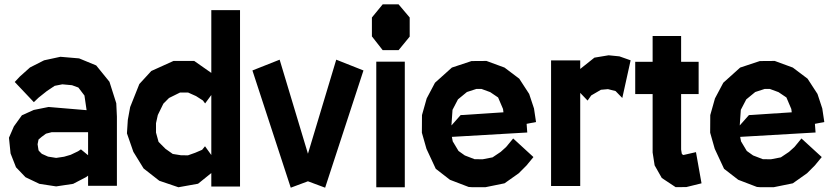

<svg xmlns="http://www.w3.org/2000/svg" viewBox="-20 -850 3809 878"><path d="M480.5 -476.1 511.7 -377.9 514.6 -316.9V-0.5H382.8V-46.9L373.5 -40L314.5 -9.3L236.8 2.4L160.2 -9.3L96.7 -39.6L53.2 -85L28.3 -148.4L21 -220.2L43.5 -272L80.1 -322.8L134.3 -347.2L202.1 -360.8L376 -346.2L366.2 -413.1L338.4 -449.7L309.1 -460.4L265.1 -464.4L230 -457.5L194.3 -433.6L156.2 -403.3L134.8 -382.8L47.4 -475.1L70.8 -500L117.2 -541.5L181.6 -574.2L256.3 -590.3L341.8 -583L419.9 -550.8ZM336.9 -158.2 350.1 -167 382.8 -140.1V-245.6H216.8L190.4 -238.8L170.4 -224.1L156.2 -211.9L151.9 -190.4L156.2 -162.6L161.1 -156.7L171.4 -146.5L199.7 -133.8L236.8 -127.9L272.9 -133.3L303.2 -142.1Z M946.3 -516.6V-803.7H1077.6V2.9H946.3V-58.6L885.7 -9.8L795.9 6.3L708.5 -23.4L636.7 -79.6L589.8 -155.8L560.5 -240.2L564.5 -301.8L575.2 -360.4L617.2 -465.8L671.9 -525.4L773.4 -571.3H868.2ZM904.3 -165 917.5 -181.2 946.3 -141.1V-415.5L918 -377L907.7 -390.6L876.5 -410.6L840.3 -426.8H803.2L752.9 -401.9L727.1 -376L701.7 -324.2L693.4 -286.6V-243.7L705.1 -201.2L736.8 -169.4L770 -146L807.1 -140.1L839.4 -139.6L872.6 -151.4Z M1517.6 -577.1 1642.1 -527.8 1466.8 8.3 1388.2 -21 1309.6 8.3 1134.3 -527.8 1258.8 -577.1 1388.2 -147Z M1831.1 6.3H1700.7V-567.9H1831.1ZM1853.5 -682.6 1802.7 -620.6H1730L1680.7 -683.6V-770L1730 -830.1H1802.7L1853.5 -770Z M2269.5 -155.3 2294.4 -177.7 2326.7 -216.8 2419.4 -131.8 2387.7 -93.3 2352.1 -57.6 2287.1 -11.7 2200.7 5.9H2136.7L2123 4.9L2037.6 -27.8L1972.7 -78.1L1930.2 -169.4L1909.2 -243.2L1909.7 -323.7L1931.2 -399.9L1969.2 -471.7L2046.4 -541L2136.2 -570.8L2204.6 -571.3L2287.1 -541L2354.5 -490.2L2399.9 -420.4L2421.9 -354L2431.2 -292L2388.2 -283.7L2391.1 -244.1L2046.4 -224.1L2050.3 -203.6L2076.7 -159.7L2105.5 -139.2L2149.9 -122.1L2187 -121.6L2232.4 -130.4ZM2115.2 -429.2 2074.2 -395.5 2049.3 -347.7 2044.4 -276.4 2086.4 -323.7 2282.2 -336.4 2280.3 -351.6 2257.8 -404.3 2221.7 -428.7 2181.6 -443.4H2158.7Z M2763.2 -597.2 2812.5 -592.3 2863.8 -574.2 2825.7 -401.9 2794.9 -433.6 2760.3 -442.4 2728 -439.5 2683.6 -413.6 2667 -390.1 2633.3 -425.3V0.5H2500V-573.7H2633.3V-534.7L2698.2 -586.4Z M3105 -141.1 3162.6 -154.3 3188 -11.7 3118.7 5.4 3069.8 5.9 3006.3 -36.1 2973.6 -93.8 2964.4 -152.8V-419.9H2884.8V-567.4H2964.4V-685.5H3094.7V-567.4H3174.8V-419.9H3094.7V-166L3097.7 -147.5L3099.6 -144.5Z M3587.9 -155.3 3612.8 -177.7 3645 -216.8 3737.8 -131.8 3706.1 -93.3 3670.4 -57.6 3605.5 -11.7 3519 5.9H3455.1L3441.4 4.9L3356 -27.8L3291 -78.1L3248.5 -169.4L3227.5 -243.2L3228 -323.7L3249.5 -399.9L3287.6 -471.7L3364.7 -541L3454.6 -570.8L3522.9 -571.3L3605.5 -541L3672.9 -490.2L3718.3 -420.4L3740.2 -354L3749.5 -292L3706.5 -283.7L3709.5 -244.1L3364.7 -224.1L3368.7 -203.6L3395 -159.7L3423.8 -139.2L3468.3 -122.1L3505.4 -121.6L3550.8 -130.4ZM3433.6 -429.2 3392.6 -395.5 3367.7 -347.7 3362.8 -276.4 3404.8 -323.7 3600.6 -336.4 3598.6 -351.6 3576.2 -404.3 3540 -428.7 3500 -443.4H3477.1Z"/></svg>

Font: Gap Sans
Style: Black
Weight: 400
Designer: Alexandre Liziard and Etienne Ozeray
Foundry: Interstices.io
Version: Version 1.6.1 - December 3. 2014